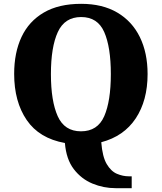

<svg xmlns="http://www.w3.org/2000/svg" viewBox="-20 -745 845 1003"><path d="M584 238Q521 238 463 214Q405 190 365.5 138.5Q326 87 319 2Q185 -22 119.5 -118Q54 -214 54 -359Q54 -470 92.5 -552Q131 -634 209 -679.5Q287 -725 404 -725Q515 -725 592.5 -679.5Q670 -634 710.5 -551.5Q751 -469 751 -358Q751 -220 689 -126.5Q627 -33 509 -2Q515 74 537.5 112Q560 150 591 163Q622 176 652 176H668V238ZM403 -59Q490 -59 524.5 -138Q559 -217 559 -358Q559 -499 524.5 -577.5Q490 -656 404 -656Q318 -656 282 -577.5Q246 -499 246 -358Q246 -217 281.5 -138Q317 -59 403 -59Z"/></svg>

Font: Noto Serif Devanagari ExtraBold
Style: Regular
Weight: 800
Designer: Universal Thirst, Indian Type Foundry and the Monotype Design Team
Foundry: Monotype Imaging Inc.
Version: Version 2.004; ttfautohint (v1.8.4.7-5d5b)